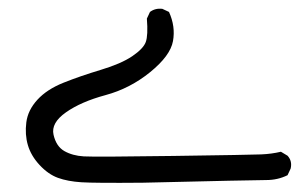

<svg xmlns="http://www.w3.org/2000/svg" viewBox="-20 -134 678 434"><path d="M303 279Q195 280 164 278Q133 276 111 268Q89 260 69.5 239Q50 218 43 194Q36 170 39.5 142.5Q43 115 64.5 91.5Q86 68 123.5 53Q161 38 207.5 24Q254 10 279 -7Q304 -24 309.5 -39Q315 -54 312 -92L319 -107Q331 -116 347 -114L362 -107Q377 -74 371 -41Q365 -8 319.5 29Q274 66 218.5 81Q163 96 129 120Q95 144 101 170.5Q107 197 125.5 207.5Q144 218 169.5 219.5Q195 221 371 218.5Q547 216 570.5 215Q594 214 615 209L630 218Q641 230 637 247L630 262Q608 273 581.5 273Q555 273 303 279Z"/></svg>

Font: NaniFont Regular
Style: Regular
Weight: 400
Designer: Nanigashitei
Version: Version 1.036